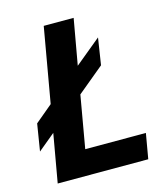

<svg xmlns="http://www.w3.org/2000/svg" viewBox="-109 -809 774 893"><g transform="rotate(-15 278.0 -362.5)"><path d="M223.1 -121.1H515.1L494.1 0H58.1L99.1 -232.9L17.1 -165L38.1 -294.9L122.1 -365.2L185.1 -725.1H329.1L290 -504.9L415 -607.9L395 -479L267.1 -373Z"/></g></svg>

Font: Stilu SemiBold
Style: Italic
Weight: 600
Italic angle: -10°
Designer: Genilson Lima Santos
Foundry: Genilson Lima Santos
Version: Version 1.200;PS 001.200;hotconv 1.0.88;makeotf.lib2.5.64775